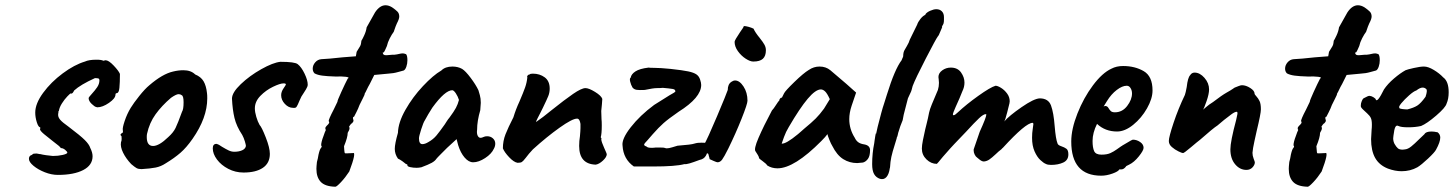

<svg xmlns="http://www.w3.org/2000/svg" viewBox="-20 -650 5528 730"><path d="M90 -46Q90 -58 101 -61L106 -65Q108 -66 114 -66Q118 -67 124 -65.5Q130 -64 134 -64Q141 -62 155 -60L181 -57Q201 -57 218.5 -61Q236 -65 236 -70Q236 -73 228 -80Q220 -87 211 -87Q211 -91 180 -114Q163 -127 147.5 -140Q132 -153 132 -159L133 -161V-166Q126 -166 120 -185Q114 -204 114 -222Q114 -256 144 -297Q174 -338 218.5 -371Q263 -404 303 -416Q318 -423 347 -423Q366 -423 373 -419L381 -421Q393 -421 412 -401Q431 -381 436 -369Q436 -336 434 -316Q432 -296 424 -296Q423 -296 421 -295Q419 -294 419 -290Q419 -276 394.5 -259Q370 -242 350 -242L346 -243Q340 -244 328.5 -255Q317 -266 317 -277Q317 -280 329 -293Q341 -306 349.5 -318.5Q358 -331 358 -345Q358 -350 354.5 -351.5Q351 -353 341 -353Q286 -328 262 -306Q259 -300 256.5 -297Q254 -294 250 -294Q250 -294 250 -294.5Q250 -295 249 -295Q247 -295 236 -283.5Q225 -272 215.5 -257Q206 -242 204 -229L202 -226V-221Q201 -219 201 -213Q201 -204 209 -194.5Q217 -185 241 -168Q286 -134 302.5 -117.5Q319 -101 323 -88Q332 -70 332 -56Q332 -22 296.5 -3.5Q261 15 200 15Q176 15 150.5 5Q125 -5 107.5 -19.5Q90 -34 90 -46Z M479 -26Q459 -47 448 -69.5Q437 -92 440 -109Q443 -116 442.5 -123Q442 -130 442 -132Q438 -136 438 -137.5Q438 -139 440 -140.5Q442 -142 443 -144Q449 -144 447 -155Q445 -163 454 -190Q463 -217 477 -240Q488 -258 509.5 -285Q531 -312 548 -326Q598 -369 638 -378Q658 -383 677 -383Q706 -383 722 -367Q744 -358 754 -341Q764 -324 767 -296Q768 -290 768 -276Q768 -202 712 -122Q689 -89 666 -69Q643 -49 610 -29Q592 -17 572 -13Q552 -9 518 -7Q506 -7 499 -11Q492 -15 479 -26ZM672 -225Q678 -234 678 -261Q678 -285 671 -288Q666 -292 659 -292Q650 -292 630 -278Q595 -248 571.5 -215.5Q548 -183 539 -141Q538 -137 538 -129Q538 -95 562 -95Q585 -95 620 -129Q639 -146 647.5 -163.5Q656 -181 672 -225Z M789 -86Q789 -103 803 -103Q812 -101 824 -92Q839 -83 849.5 -78Q860 -73 871 -73Q888 -73 900.5 -78.5Q913 -84 915 -95Q915 -99 911 -112.5Q907 -126 901 -137Q879 -170 871.5 -201.5Q864 -233 862 -275Q862 -298 895.5 -330Q929 -362 973.5 -387Q1018 -412 1046 -415Q1101 -415 1112 -406Q1126 -395 1138 -370Q1150 -345 1150 -328Q1150 -321 1143.5 -310.5Q1137 -300 1135 -297L1126 -283L1119 -268Q1117 -263 1112.5 -253Q1108 -243 1104.5 -241Q1101 -239 1094 -240Q1077 -240 1063 -255Q1049 -270 1049 -288Q1049 -301 1058 -314Q1067 -327 1067 -329Q1067 -333 1058 -333Q1045 -333 1018 -320Q991 -307 970 -285.5Q949 -264 949 -238Q949 -224 954.5 -205.5Q960 -187 967 -175Q975 -167 990.5 -127.5Q1006 -88 1006 -65Q1006 -30 979.5 -12Q953 6 906 6Q875 6 848 -8Q821 -22 805 -43.5Q789 -65 789 -86Z M1183 -8Q1183 -16 1185 -34Q1189 -48 1191 -62Q1196 -84 1201 -88Q1202 -89 1203 -92Q1204 -95 1201 -97Q1201 -110 1210 -133Q1212 -140 1215 -147Q1218 -154 1219 -156Q1217 -158 1217 -162Q1217 -167 1222.5 -172Q1228 -177 1230.5 -181Q1233 -185 1230 -189Q1228 -194 1249 -234Q1262 -260 1263 -263Q1262 -266 1277.5 -300Q1293 -334 1302 -351Q1311 -356 1295 -358Q1279 -360 1256 -359Q1223 -360 1205 -362.5Q1187 -365 1176 -371Q1169 -378 1169 -389Q1169 -402 1178.5 -413Q1188 -424 1202 -425Q1228 -426 1282 -432L1333 -436L1336 -453Q1341 -462 1345.5 -468.5Q1350 -475 1351.5 -480Q1353 -485 1354 -495Q1357 -499 1364.5 -515Q1372 -531 1374 -546Q1385 -565 1394.5 -582.5Q1404 -600 1406 -603Q1424 -630 1446 -630Q1458 -630 1471 -622Q1484 -613 1491 -606Q1498 -599 1498 -587Q1498 -578 1489 -561Q1485 -553 1477 -529Q1470 -520 1462 -504.5Q1454 -489 1451 -475Q1449 -470 1445 -461.5Q1441 -453 1439.5 -451.5Q1438 -450 1435 -450Q1436 -444 1439 -442Q1442 -440 1449 -440Q1454 -440 1461.5 -441Q1469 -442 1480 -442Q1490 -443 1497.5 -445Q1505 -447 1512 -447Q1516 -447 1524 -444Q1529 -438 1529 -421Q1529 -408 1525 -396.5Q1521 -385 1515 -382Q1510 -381 1493 -376Q1476 -371 1456 -370L1403 -365L1386 -331Q1379 -319 1374 -308Q1369 -297 1367 -295Q1367 -290 1359 -275Q1351 -260 1347 -251Q1342 -237 1335 -223.5Q1328 -210 1326 -206Q1323 -206 1322.5 -204.5Q1322 -203 1322 -200L1324 -192Q1324 -187 1319 -182Q1315 -180 1311.5 -175Q1308 -170 1307 -168Q1309 -166 1309 -163Q1309 -156 1302 -145Q1302 -128 1288 -94Q1289 -76 1290 -71Q1291 -66 1295 -67H1300L1322 -68Q1329 -71 1325.5 -53Q1322 -35 1308 2Q1293 25 1276.5 42.5Q1260 60 1255 60Q1216 59 1199.5 41.5Q1183 24 1183 -8Z M1564 -12Q1551 -12 1540 -14.5Q1529 -17 1529 -21Q1529 -24 1528 -25Q1527 -26 1524 -26Q1521 -29 1510.5 -36.5Q1500 -44 1493 -47Q1481 -64 1481 -84Q1481 -103 1493 -145Q1494 -184 1521.5 -232.5Q1549 -281 1588 -322.5Q1627 -364 1658 -382Q1673 -397 1700 -397Q1721 -397 1737 -388Q1750 -380 1769.5 -354Q1789 -328 1799 -307Q1801 -300 1804.5 -288Q1808 -276 1808 -259L1806 -231Q1794 -190 1794 -157Q1792 -143 1796 -134.5Q1800 -126 1807 -126Q1812 -126 1818 -129Q1824 -132 1832 -132Q1845 -132 1854 -124Q1863 -116 1863 -104Q1863 -94 1858 -85Q1849 -65 1824.5 -49Q1800 -33 1779 -33Q1762 -33 1746.5 -51Q1731 -69 1722 -98L1716 -121L1680 -88L1657 -65Q1641 -49 1639 -46Q1634 -38 1621.5 -31Q1609 -24 1582 -14Q1572 -12 1564 -12ZM1671 -177Q1675 -183 1679 -189.5Q1683 -196 1689 -203Q1706 -226 1713.5 -240Q1721 -254 1725 -270Q1721 -283 1713.5 -294.5Q1706 -306 1700 -307Q1672 -307 1624 -241Q1619 -234 1608.5 -216Q1598 -198 1595 -192Q1590 -185 1581.5 -158.5Q1573 -132 1573 -124Q1573 -102 1586 -102Q1596 -102 1609 -110Q1627 -120 1639.5 -135Q1652 -150 1671 -177Z M2182 -95Q2182 -114 2185 -132Q2187 -154 2187 -163V-168V-179Q2184 -199 2174 -199Q2156 -199 2107.5 -164.5Q2059 -130 2006 -82Q1990 -65 1979 -50Q1969 -37 1964 -34Q1959 -31 1948 -31Q1934 -33 1916 -52Q1898 -71 1892 -86Q1892 -114 1902 -139.5Q1912 -165 1932 -204Q1941 -234 1955 -264Q1970 -299 1976.5 -317.5Q1983 -336 1985 -356Q1985 -357 1984.5 -357Q1984 -357 1984 -357Q1984 -361 1987 -364Q1990 -367 1994 -367Q1996 -370 2006 -370Q2032 -370 2051 -356Q2070 -342 2070 -313Q2070 -298 2064.5 -284.5Q2059 -271 2044 -240L2033 -218Q2030 -212 2024 -200.5Q2018 -189 2018 -186Q2043 -203 2077 -231Q2127 -271 2159 -293Q2191 -315 2206 -315Q2219 -315 2242.5 -300.5Q2266 -286 2270 -274Q2270 -267 2268.5 -253Q2267 -239 2266 -228L2267 -197Q2268 -189 2268 -173Q2268 -141 2264 -128Q2265 -127 2266 -125Q2267 -123 2267 -122L2266 -120Q2267 -110 2277 -88Q2287 -66 2287 -64Q2287 -53 2272.5 -39.5Q2258 -26 2245 -24Q2182 -26 2182 -95Z M2347 -96Q2343 -121 2378 -166Q2413 -211 2467 -251L2526 -288Q2537 -294 2542.5 -297.5Q2548 -301 2548 -303Q2548 -305 2545 -309Q2542 -312 2521 -314Q2516 -314 2500 -316Q2491 -315 2477.5 -315Q2464 -315 2431 -308Q2410 -307 2400.5 -308.5Q2391 -310 2385 -317Q2379 -327 2376 -339.5Q2373 -352 2378 -355Q2380 -368 2396 -378.5Q2412 -389 2446 -393Q2450 -392 2468 -392Q2476 -392 2494.5 -391Q2513 -390 2530 -388Q2576 -383 2597 -378.5Q2618 -374 2628 -367Q2638 -360 2642 -347Q2646 -335 2646 -327Q2646 -279 2560 -225Q2521 -198 2502.5 -181.5Q2484 -165 2462 -140L2442 -117Q2429 -104 2429 -100Q2429 -96 2438 -93Q2442 -88 2457 -88Q2467 -88 2472 -89H2492Q2504 -89 2506 -88Q2512 -86 2515 -86Q2523 -86 2536 -90Q2549 -94 2556 -96Q2609 -100 2620 -104Q2633 -108 2647.5 -107.5Q2662 -107 2664 -107Q2671 -100 2671 -85Q2671 -70 2663.5 -57.5Q2656 -45 2640 -42Q2616 -33 2602.5 -29Q2589 -25 2582 -26Q2549 -17 2463 -17H2390Q2350 -45 2347 -96Z M2773 -491Q2773 -497 2794 -528Q2808 -547 2808 -551Q2815 -551 2826 -548Q2837 -545 2845 -541Q2851 -527 2869 -505Q2881 -490 2886.5 -480Q2892 -470 2892 -459Q2892 -437 2880.5 -426.5Q2869 -416 2844 -416Q2832 -416 2815 -427Q2798 -438 2785.5 -455.5Q2773 -473 2773 -491ZM2678 -45Q2678 -48 2675.5 -55.5Q2673 -63 2673 -65Q2664 -69 2658.5 -78.5Q2653 -88 2656 -98Q2670 -122 2706.5 -208.5Q2743 -295 2747 -308Q2747 -330 2761 -339Q2768 -344 2775 -344Q2792 -344 2807 -321Q2822 -298 2822 -267Q2822 -255 2799.5 -198.5Q2777 -142 2749 -85Q2733 -53 2725.5 -43Q2718 -33 2708 -33Q2705 -33 2693.5 -38Q2682 -43 2678 -45Z M2866 -49Q2866 -53 2861.5 -60.5Q2857 -68 2853 -74Q2845 -82 2864 -126Q2883 -170 2915 -230Q2921 -236 2930.5 -251Q2940 -266 2943 -268Q2943 -272 2946 -275.5Q2949 -279 2953 -279L2961 -295Q2965 -304 3000 -338Q3035 -372 3055 -384Q3074 -397 3096 -397Q3120 -397 3137 -383L3164 -360Q3194 -335 3198 -331L3235 -298L3218 -248Q3209 -221 3209 -197Q3209 -159 3230 -126Q3235 -115 3243.5 -109Q3252 -103 3266 -101Q3288 -97 3288 -79Q3288 -57 3280 -46Q3272 -35 3261 -32Q3245 -30 3239 -30Q3210 -30 3186 -45Q3162 -60 3144 -96Q3140 -102 3133.5 -118Q3127 -134 3126 -140Q3119 -130 3103 -114Q3000 -10 2936 -10Q2914 -10 2897 -21Q2894 -27 2880 -37Q2866 -47 2866 -49ZM3014 -140Q3019 -144 3025 -149.5Q3031 -155 3038 -161Q3066 -184 3081.5 -199.5Q3097 -215 3113 -237L3135 -273Q3125 -295 3117 -302.5Q3109 -310 3101 -310Q3081 -310 3051 -274.5Q3021 -239 2979 -167Q2968 -149 2961 -129.5Q2954 -110 2952 -104Q2968 -102 3014 -140Z M3296 -26Q3296 -67 3304 -106L3305 -114Q3306 -120 3308 -133.5Q3310 -147 3311 -141L3317 -168Q3324 -196 3330.5 -220Q3337 -244 3341 -255L3352 -290Q3382 -387 3408 -421Q3409 -425 3411 -428.5Q3413 -432 3414 -436Q3414 -452 3420 -461Q3429 -476 3435 -488L3439 -499L3467 -556Q3470 -566 3479.5 -578Q3489 -590 3499 -594L3498 -595Q3503 -603 3516.5 -609Q3530 -615 3540 -615Q3553 -615 3561 -607Q3569 -599 3569 -585V-575Q3569 -566 3567.5 -561Q3566 -556 3561 -549H3562Q3563 -548 3560.5 -542.5Q3558 -537 3556 -532Q3549 -514 3546 -512Q3539 -503 3500 -427.5Q3461 -352 3450 -323L3446 -308L3444 -302Q3433 -278 3432 -276L3416 -214L3412 -193L3403 -170L3397 -151Q3395 -146 3393.5 -138Q3392 -130 3390 -128L3389 -123Q3388 -119 3382 -100Q3373 -72 3369 -53.5Q3365 -35 3364 -14L3363 -10Q3360 12 3350.5 23Q3341 34 3326 30Q3311 25 3303.5 12Q3296 -1 3296 -26Z M3956 -27Q3948 -30 3935.5 -41.5Q3923 -53 3913.5 -74.5Q3904 -96 3904 -126Q3904 -145 3906.5 -159.5Q3909 -174 3909 -178Q3909 -183 3906 -183Q3880 -183 3793 -88Q3790 -86 3788 -83Q3776 -74 3766 -64Q3751 -50 3741.5 -43.5Q3732 -37 3721 -36Q3714 -36 3706 -42L3695 -51Q3690 -54 3686 -62Q3682 -70 3682 -77V-80V-82L3705 -149Q3730 -204 3730 -214Q3730 -216 3729 -216Q3720 -217 3702.5 -200.5Q3685 -184 3653 -149L3608 -102Q3600 -94 3565 -54Q3543 -27 3542 -27Q3520 -27 3502.5 -44Q3485 -61 3485 -85Q3485 -97 3489 -117Q3493 -137 3498 -159Q3500 -167 3502.5 -177Q3505 -187 3508 -200Q3510 -210 3512.5 -222Q3515 -234 3523 -253.5Q3531 -273 3546 -308Q3550 -321 3550 -335Q3550 -342 3549 -348.5Q3548 -355 3548 -357Q3548 -372 3562.5 -382.5Q3577 -393 3595 -393Q3621 -393 3634 -374.5Q3647 -356 3647 -336Q3647 -319 3639 -303L3628 -276Q3624 -267 3613.5 -243.5Q3603 -220 3603 -215Q3603 -212 3605 -212H3606Q3611 -212 3622 -223Q3654 -253 3699.5 -285.5Q3745 -318 3765 -324Q3773 -324 3786 -316Q3799 -308 3809 -294.5Q3819 -281 3819 -265L3818 -257Q3817 -253 3809.5 -223Q3802 -193 3798 -188Q3817 -210 3864 -242.5Q3911 -275 3933 -276Q3966 -276 3976 -249Q3986 -222 3990 -170Q3994 -121 4001 -104Q4003 -98 4015 -94Q4027 -90 4034.5 -84.5Q4042 -79 4042 -63Q4042 -41 4022.5 -32Q4003 -23 3976 -23Q3963 -23 3956 -27Z M4053 -112Q4053 -159 4076.5 -218.5Q4100 -278 4135.5 -325.5Q4171 -373 4206 -389Q4225 -399 4250 -399Q4295 -399 4328.5 -379.5Q4362 -360 4362 -306Q4362 -275 4341 -238Q4320 -201 4288.5 -175.5Q4257 -150 4227 -150Q4182 -150 4151 -179Q4134 -145 4134 -114Q4134 -89 4140 -75.5Q4146 -62 4168 -62Q4189 -62 4202 -68Q4215 -74 4226 -82Q4237 -90 4243 -94L4247 -96H4246Q4264 -106 4272.5 -111.5Q4281 -117 4287 -119Q4302 -119 4315 -110Q4328 -101 4328 -88Q4328 -78 4310 -55.5Q4292 -33 4273 -24L4261 -18H4262Q4253 -6 4244 -6H4236Q4232 2 4209.5 10Q4187 18 4167 18Q4053 18 4053 -112ZM4284 -295Q4284 -306 4278.5 -315Q4273 -324 4264 -324Q4247 -324 4226 -308Q4205 -292 4189 -266L4176 -245Q4180 -247 4182 -247Q4190 -247 4194 -240Q4198 -233 4203 -228Q4208 -223 4219 -223Q4247 -223 4265.5 -247Q4284 -271 4284 -295Z M4758 -152Q4756 -143 4749.5 -113.5Q4743 -84 4742 -69Q4742 -58 4746.5 -46.5Q4751 -35 4751 -33Q4751 -23 4742 -13.5Q4733 -4 4719 -4Q4694 -4 4676 -25.5Q4658 -47 4658 -82Q4658 -112 4680 -194Q4682 -205 4683.5 -210.5Q4685 -216 4685 -220Q4685 -225 4682 -225Q4675 -225 4662 -215.5Q4649 -206 4634 -194L4609 -173Q4593 -163 4542 -118Q4535 -113 4508.5 -90.5Q4482 -68 4478 -68Q4474 -68 4460.5 -74.5Q4447 -81 4435.5 -91Q4424 -101 4424 -114Q4424 -129 4442 -183Q4460 -237 4485 -289Q4488 -297 4492 -319Q4496 -355 4505 -364Q4511 -374 4522 -374Q4542 -374 4559.5 -354Q4577 -334 4577 -310Q4577 -293 4567.5 -265.5Q4558 -238 4554 -233Q4557 -235 4566.5 -243.5Q4576 -252 4592 -262Q4626 -288 4643 -297.5Q4660 -307 4667 -312Q4671 -315 4673.5 -316.5Q4676 -318 4677 -318Q4680 -319 4688.5 -322.5Q4697 -326 4702 -326Q4717 -326 4733.5 -315.5Q4750 -305 4750 -294Q4750 -291 4757 -283.5Q4764 -276 4769 -265.5Q4774 -255 4774 -234Q4774 -218 4758 -152Z M4880 -8Q4880 -16 4882 -34Q4886 -48 4888 -62Q4893 -84 4898 -88Q4899 -89 4900 -92Q4901 -95 4898 -97Q4898 -110 4907 -133Q4909 -140 4912 -147Q4915 -154 4916 -156Q4914 -158 4914 -162Q4914 -167 4919.5 -172Q4925 -177 4927.5 -181Q4930 -185 4927 -189Q4925 -194 4946 -234Q4959 -260 4960 -263Q4959 -266 4974.5 -300Q4990 -334 4999 -351Q5008 -356 4992 -358Q4976 -360 4953 -359Q4920 -360 4902 -362.5Q4884 -365 4873 -371Q4866 -378 4866 -389Q4866 -402 4875.5 -413Q4885 -424 4899 -425Q4925 -426 4979 -432L5030 -436L5033 -453Q5038 -462 5042.5 -468.5Q5047 -475 5048.5 -480Q5050 -485 5051 -495Q5054 -499 5061.5 -515Q5069 -531 5071 -546Q5082 -565 5091.5 -582.5Q5101 -600 5103 -603Q5121 -630 5143 -630Q5155 -630 5168 -622Q5181 -613 5188 -606Q5195 -599 5195 -587Q5195 -578 5186 -561Q5182 -553 5174 -529Q5167 -520 5159 -504.5Q5151 -489 5148 -475Q5146 -470 5142 -461.5Q5138 -453 5136.5 -451.5Q5135 -450 5132 -450Q5133 -444 5136 -442Q5139 -440 5146 -440Q5151 -440 5158.5 -441Q5166 -442 5177 -442Q5187 -443 5194.5 -445Q5202 -447 5209 -447Q5213 -447 5221 -444Q5226 -438 5226 -421Q5226 -408 5222 -396.5Q5218 -385 5212 -382Q5207 -381 5190 -376Q5173 -371 5153 -370L5100 -365L5083 -331Q5076 -319 5071 -308Q5066 -297 5064 -295Q5064 -290 5056 -275Q5048 -260 5044 -251Q5039 -237 5032 -223.5Q5025 -210 5023 -206Q5020 -206 5019.5 -204.5Q5019 -203 5019 -200L5021 -192Q5021 -187 5016 -182Q5012 -180 5008.5 -175Q5005 -170 5004 -168Q5006 -166 5006 -163Q5006 -156 4999 -145Q4999 -128 4985 -94Q4986 -76 4987 -71Q4988 -66 4992 -67H4997L5019 -68Q5026 -71 5022.5 -53Q5019 -35 5005 2Q4990 25 4973.5 42.5Q4957 60 4952 60Q4913 59 4896.5 41.5Q4880 24 4880 -8Z M5193 -121Q5193 -131 5195 -157Q5196 -165 5196 -176Q5196 -193 5192 -201.5Q5188 -210 5178 -219Q5175 -222 5164 -232Q5153 -242 5154 -247V-250Q5154 -257 5157.5 -265.5Q5161 -274 5164 -276Q5167 -277 5176 -282Q5185 -287 5190 -285Q5194 -285 5202.5 -280Q5211 -275 5211 -271Q5217 -259 5242 -310Q5256 -331 5280 -351.5Q5304 -372 5324 -383Q5331 -386 5355.5 -391.5Q5380 -397 5394 -397Q5410 -397 5431.5 -384Q5453 -371 5467 -356Q5488 -341 5488 -299Q5488 -274 5480 -256Q5476 -241 5440.5 -210.5Q5405 -180 5383 -171Q5361 -166 5334 -166Q5307 -166 5297 -171Q5290 -175 5285.5 -167.5Q5281 -160 5278 -134L5277 -124Q5277 -113 5282 -103Q5289 -91 5295 -86Q5301 -81 5313 -81L5322 -82Q5333 -83 5345.5 -93Q5358 -103 5375 -120Q5393 -137 5396 -140Q5401 -150 5423 -150Q5432 -150 5446 -147Q5456 -139 5456 -127Q5456 -110 5440 -81Q5435 -71 5409.5 -47Q5384 -23 5369 -14Q5342 1 5309 1Q5284 1 5257 -9Q5224 -22 5208.5 -49.5Q5193 -77 5193 -121ZM5400 -282Q5408 -306 5403 -311Q5397 -317 5389 -317Q5379 -317 5365 -306Q5355 -303 5337.5 -287.5Q5320 -272 5308 -257.5Q5296 -243 5301 -240Q5299 -237 5311 -235.5Q5323 -234 5331 -234Q5355 -240 5368.5 -248.5Q5382 -257 5400 -282Z"/></svg>

Font: Caveat
Style: Bold
Weight: 700
Designer: Pablo Impallari
Foundry: Pablo Impallari
Version: Version 1.500; ttfautohint (v1.6)